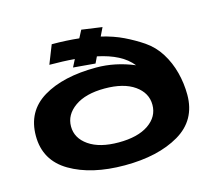

<svg xmlns="http://www.w3.org/2000/svg" viewBox="-114 -971 1270 1121"><g transform="rotate(-15 520.5 -410.5)"><path d="M508 5Q307 5 178.2 -70.8Q49.5 -146.5 49.5 -295Q49.5 -443.5 170.8 -516.8Q292 -590 493 -590Q608 -590 721.5 -542.5Q689 -583.5 637.2 -610.2Q585.5 -637 514 -652L495.5 -613.5L362.5 -625L385.5 -670Q350.5 -673 312.2 -674.5Q274 -676 233 -676L277.5 -788.5Q323.5 -788.5 364.5 -786.2Q405.5 -784 442 -780L466 -826L590 -808.5L565.5 -758Q640.5 -740 698.2 -712Q756 -684 806.5 -650Q861 -613 896.2 -556.8Q931.5 -500.5 948.8 -433.8Q966 -367 966 -299Q966 -145.5 837.5 -70.2Q709 5 508 5ZM508 -133.5Q623.5 -133.5 688.8 -178.2Q754 -223 754 -295Q754 -367 688.8 -413Q623.5 -459 508.2 -459Q393 -459 327.5 -412.5Q262 -366 262 -295.2Q262 -224.5 327.5 -179Q393 -133.5 508 -133.5Z"/></g></svg>

Font: Anybody UltraExpanded Regular
Style: Bold
Weight: 700
Width: 9
Designer: Tyler Finck
Foundry: Etcetera Type Company
Version: Version 1.010; ttfautohint (v1.8.3) -l 8 -r 50 -G 200 -x 14 